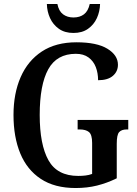

<svg xmlns="http://www.w3.org/2000/svg" viewBox="-20 -937 692 967"><path d="M361 10Q255 10 185.5 -36Q116 -82 82 -164.5Q48 -247 48 -358Q48 -466 84 -548.5Q120 -631 190.5 -677.5Q261 -724 365 -724Q468 -724 521 -691.5Q574 -659 574 -611Q574 -577 548.5 -555Q523 -533 474 -533Q474 -569 462.5 -599Q451 -629 426 -647.5Q401 -666 362 -666Q266 -666 223 -588Q180 -510 180 -358Q180 -209 224 -130Q268 -51 374 -51Q392 -51 410 -53Q428 -55 444 -61V-217Q444 -259 428 -272Q412 -285 382 -285H371V-333H626V-285H618Q592 -285 580 -271.5Q568 -258 568 -213V-39Q519 -15 469 -2.5Q419 10 361 10ZM350 -771Q306 -771 276.5 -792Q247 -813 232 -846Q217 -879 216 -917H269Q276 -881 297.5 -865Q319 -849 350 -849Q382 -849 403 -865Q424 -881 432 -917H484Q483 -879 468 -846Q453 -813 423.5 -792Q394 -771 350 -771Z"/></svg>

Font: Noto Serif Thai Condensed SemiBold
Style: Regular
Weight: 600
Width: 3
Designer: Monotype Design Team
Foundry: Monotype Imaging Inc.
Version: Version 2.002; ttfautohint (v1.8.4.7-5d5b)